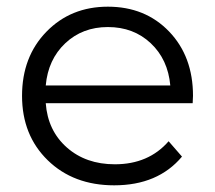

<svg xmlns="http://www.w3.org/2000/svg" viewBox="-20 -550 644 575"><path d="M558 -263Q558 -260 557.5 -252.5Q557 -245 557 -241H117Q123 -159 180 -108.5Q237 -58 324 -58Q425 -58 485 -127L525 -81Q453 5 322 5Q200 5 123 -70Q46 -145 46 -263Q46 -380 119 -455Q192 -530 303 -530Q415 -530 486.5 -455.5Q558 -381 558 -263ZM303 -469Q227 -469 175.5 -420.5Q124 -372 117 -294H490Q483 -372 431.5 -420.5Q380 -469 303 -469Z"/></svg>

Font: mBank
Style: Regular
Weight: 400
Designer: Julieta Ulanovsky
Foundry: Julieta Ulanovsky
Version: Version 7.200;PS 007.200;hotconv 1.0.88;makeotf.lib2.5.64775